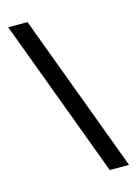

<svg xmlns="http://www.w3.org/2000/svg" viewBox="-111 -775 594 835"><g transform="rotate(-15 186.5 -357.0)"><path d="M98.1 -713.9 363.8 0H276.9L11.2 -713.9Z"/></g></svg>

Font: Droid Sans
Style: Regular
Weight: 400
Foundry: Ascender Corporation
Version: Version 1.00 build 114